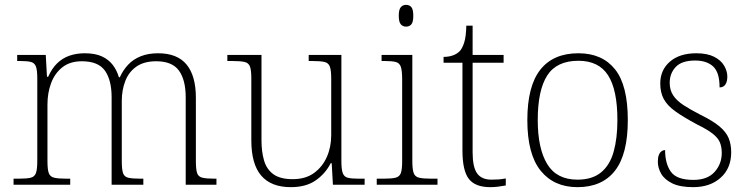

<svg xmlns="http://www.w3.org/2000/svg" viewBox="-20 -763 3091 793"><path d="M36 0V-25H57Q91 -25 107 -29Q123 -33 128.5 -48.5Q134 -64 134 -98V-439Q134 -473 128.5 -488Q123 -503 108 -507Q93 -511 65 -511H51V-536H169L174 -446H179Q194 -480 216 -501.5Q238 -523 267 -533Q296 -543 330 -543Q373 -543 401 -530Q429 -517 446 -494.5Q463 -472 471 -444H475Q488 -473 509 -495.5Q530 -518 561 -530.5Q592 -543 633 -543Q712 -543 750.5 -496.5Q789 -450 789 -359V-98Q789 -64 794 -48.5Q799 -33 816 -29Q833 -25 866 -25H874V0H747V-361Q747 -433 719 -471.5Q691 -510 625 -510Q575 -510 543.5 -488Q512 -466 497.5 -428.5Q483 -391 483 -346V-98Q483 -64 488 -48.5Q493 -33 509.5 -29Q526 -25 560 -25H572V0H441V-361Q441 -432 413.5 -471Q386 -510 318 -510Q269 -510 237.5 -485Q206 -460 191 -419.5Q176 -379 176 -331V-97Q176 -63 181.5 -48Q187 -33 204 -29Q221 -25 254 -25H270V0Z M1181 10Q1100 10 1059 -37.5Q1018 -85 1018 -184V-439Q1018 -473 1012.5 -488Q1007 -503 990.5 -507Q974 -511 940 -511H919V-536H1060V-183Q1060 -137 1070.5 -100.5Q1081 -64 1109 -43.5Q1137 -23 1189 -23Q1242 -23 1277 -48.5Q1312 -74 1330 -115Q1348 -156 1348 -205V-438Q1348 -472 1342.5 -487.5Q1337 -503 1320.5 -507Q1304 -511 1270 -511H1255V-536H1390V-97Q1390 -64 1395.5 -48.5Q1401 -33 1416 -29Q1431 -25 1460 -25H1486V0H1355L1350 -89H1346Q1324 -46 1284 -18Q1244 10 1181 10Z M1536 0V-25H1563Q1597 -25 1613.5 -29Q1630 -33 1635.5 -48Q1641 -63 1641 -97V-435Q1641 -471 1635.5 -487Q1630 -503 1614.5 -507Q1599 -511 1571 -511H1556V-536H1683V-98Q1683 -64 1688.5 -48.5Q1694 -33 1711 -29Q1728 -25 1761 -25H1787V0ZM1657 -653Q1644 -653 1635.5 -662.5Q1627 -672 1627 -698Q1627 -724 1635.5 -733.5Q1644 -743 1657 -743Q1671 -743 1679 -733.5Q1687 -724 1687 -698Q1687 -672 1679 -662.5Q1671 -653 1657 -653Z M2005 10Q1943 10 1916.5 -24Q1890 -58 1890 -142V-504H1812V-528Q1833 -528 1850 -534Q1867 -540 1878 -551Q1889 -562 1897 -586.5Q1905 -611 1906 -657H1932V-536H2060V-504H1932V-134Q1932 -73 1950.5 -47Q1969 -21 2010 -21Q2027 -21 2040 -22Q2053 -23 2069 -26V3Q2053 6 2037 8Q2021 10 2005 10Z M2365 10Q2268 10 2213 -58Q2158 -126 2158 -267Q2158 -407 2211.5 -475Q2265 -543 2369 -543Q2467 -543 2520 -477Q2573 -411 2573 -267Q2573 -126 2520 -58Q2467 10 2365 10ZM2365 -21Q2426 -21 2462.5 -51Q2499 -81 2514.5 -136.5Q2530 -192 2530 -267Q2530 -392 2491.5 -452Q2453 -512 2369 -512Q2279 -512 2240 -451Q2201 -390 2201 -267Q2201 -150 2240 -85.5Q2279 -21 2365 -21Z M2843 10Q2788 10 2756 -6Q2724 -22 2710.5 -46Q2697 -70 2697 -95Q2697 -112 2701 -122.5Q2705 -133 2712 -138Q2719 -143 2727 -143Q2727 -87 2751 -53.5Q2775 -20 2844 -20Q2902 -20 2931.5 -53Q2961 -86 2961 -131Q2961 -156 2953.5 -174.5Q2946 -193 2924 -210.5Q2902 -228 2859 -249Q2803 -279 2769.5 -303Q2736 -327 2721.5 -354Q2707 -381 2707 -418Q2707 -474 2747 -508.5Q2787 -543 2856 -543Q2901 -543 2929.5 -528.5Q2958 -514 2971 -491.5Q2984 -469 2984 -447Q2984 -426 2976 -414Q2968 -402 2952 -402Q2952 -464 2925.5 -488.5Q2899 -513 2851 -513Q2796 -513 2771 -486.5Q2746 -460 2746 -421Q2746 -391 2760.5 -369Q2775 -347 2803.5 -328.5Q2832 -310 2873 -289Q2924 -264 2951.5 -241Q2979 -218 2989.5 -192.5Q3000 -167 3000 -134Q3000 -68 2956.5 -29Q2913 10 2843 10Z"/></svg>

Font: Noto Serif Kannada ExtraLight
Style: Regular
Weight: 250
Version: Version 2.003